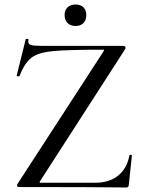

<svg xmlns="http://www.w3.org/2000/svg" viewBox="-20 -828 638 850"><path d="M441 -606Q441 -608 433 -608Q276 -608 212 -601.5Q148 -595 118.5 -572Q89 -549 66 -491Q65 -490 62 -490Q53 -490 54 -494L94 -655Q94 -656 98 -656Q108 -656 106 -653Q105 -650 105 -645Q105 -633 116.5 -629Q128 -625 163 -625H528Q532 -625 534.5 -620.5Q537 -616 535 -612L158 -27L155 -21Q155 -19 163 -19H401Q464 -19 503 -50.5Q542 -82 553 -140Q554 -143 559 -143Q564 -143 564 -140L550 -8Q550 -5 547.5 -1.5Q545 2 541 2Q392 0 62 0Q58 0 56 -4.5Q54 -9 57 -13L438 -600ZM266 -762Q266 -783 279 -795.5Q292 -808 315 -808Q337 -808 349.5 -795.5Q362 -783 362 -762Q362 -739 349.5 -726Q337 -713 315 -713Q292 -713 279 -726Q266 -739 266 -762Z"/></svg>

Font: Cormorant Infant Medium
Style: Regular
Weight: 500
Designer: Christian Thalmann (Catharsis Fonts)
Foundry: Catharsis Fonts
Version: Version 4.000